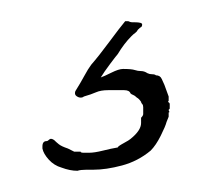

<svg xmlns="http://www.w3.org/2000/svg" viewBox="-20 -27 196 181"><path d="M53 134Q46 134 38 131Q31 129 26 123.5Q21 118 20 113V111Q20 106 24 106Q25 106 26.5 104.5Q28 103 31 105Q33 107 35.5 109Q38 111 44 113L50 116H56Q56 117 59 117H64Q69 117 77 115Q85 113 91 112Q91 111 96.5 108Q102 105 103 104Q113 96 113 89V84Q115 82 115 80.5Q115 79 115 78V74Q115 72 114 71Q113 70 113 69Q111 66 109 65Q107 63 105.5 62.5Q104 62 103 61Q102 58 97 58H82Q75 58 70.5 60Q66 62 59 64Q58 65 56 65Q54 65 52 63.5Q50 62 51 59Q56 51 59.5 44.5Q63 38 66 34Q73 26 83 12.5Q93 -1 98 -7H101Q103 -6 104.5 -6Q106 -6 107 -6Q114 -6 114 -4Q114 -2 113 -1.5Q112 -1 110 1Q109 3 107.5 4Q106 5 104 7Q97 14 91 24Q90 25 84 33Q78 41 75 46Q78 45 85 41.5Q92 38 96 38Q104 38 107 39Q110 40 113 40Q116 40 119 42Q121 43 123.5 43Q126 43 127 44Q131 44 132.5 47.5Q134 51 135 53L139 64V68Q138 69 139 69.5Q140 70 140 71V75Q140 76 139.5 76Q139 76 139 77Q139 77 139.5 78Q140 79 139 79V83L137 88Q136 92 131.5 101Q127 110 122 115Q110 125 95 129Q80 133 68 133Q67 133 61.5 133Q56 133 53 134Z"/></svg>

Font: Estonia
Style: Regular
Weight: 400
Designer: Robert E. Leuschke
Foundry: Robert E. Leuschke
Version: Version 1.014; ttfautohint (v1.8.3)